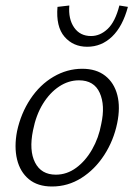

<svg xmlns="http://www.w3.org/2000/svg" viewBox="-20 -670 488 698"><path d="M169 8Q117 8 85 -18.5Q53 -45 42 -90.5Q31 -136 42 -193Q56 -258 90.5 -310Q125 -362 174.5 -391Q224 -420 279 -420Q330 -420 362.5 -394.5Q395 -369 406.5 -324.5Q418 -280 406 -222Q393 -159 359 -106.5Q325 -54 276 -23Q227 8 169 8ZM183 -35Q223 -35 257 -60Q291 -85 315 -127Q339 -169 348 -219Q363 -287 342.5 -332.5Q322 -378 267 -378Q229 -378 195 -355.5Q161 -333 136 -292.5Q111 -252 100 -196Q85 -123 107.5 -79Q130 -35 183 -35ZM297 -500Q246 -500 214.5 -536.5Q183 -573 189 -645L232 -650Q228 -601 249.5 -570Q271 -539 311 -539Q344 -539 371.5 -565Q399 -591 414 -650L445 -645Q426 -574 387.5 -537Q349 -500 297 -500Z"/></svg>

Font: Ysabeau Office Light
Style: Italic
Weight: 300
Italic angle: -12°
Designer: Christian Thalmann (Catharsis Fonts)
Version: Version 2.001;gftools[0.9.30]; featfreeze: tnum,lnum,ss02